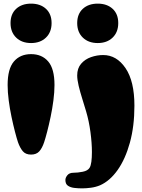

<svg xmlns="http://www.w3.org/2000/svg" viewBox="-20 -837 784 1057"><path d="M518 -600Q467 -600 436 -630Q405 -660 405 -710Q405 -760 436 -788.5Q467 -817 518 -817Q569 -817 600 -788.5Q631 -760 631 -710Q631 -660 600 -630Q569 -600 518 -600ZM432 200Q410 200 389 197.5Q368 195 354 185.5Q340 176 340 154Q340 141 351 127.5Q362 114 385 114Q408 114 435.5 108.5Q463 103 473 87Q480 76 483 53.5Q486 31 486 0Q486 -49 478 -109.5Q470 -170 454 -224Q444 -258 432.5 -294.5Q421 -331 413 -364.5Q405 -398 405 -422Q405 -461 426.5 -486Q448 -511 481 -522.5Q514 -534 548 -534Q622 -534 671 -462Q720 -390 720 -255Q720 -142 695 -51.5Q670 39 627.5 99Q585 159 531 183Q507 193 480.5 196.5Q454 200 432 200ZM151 -600Q100 -600 69 -630Q38 -660 38 -710Q38 -760 69 -788.5Q100 -817 151 -817Q202 -817 233 -788.5Q264 -760 264 -710Q264 -660 233 -630Q202 -600 151 -600ZM151 14Q121 14 105.5 -4.5Q90 -23 79 -54Q72 -75 62.5 -111.5Q53 -148 43.5 -193Q34 -238 28 -284Q22 -330 22 -369Q22 -458 56.5 -498.5Q91 -539 151 -539Q211 -539 245.5 -498.5Q280 -458 280 -369Q280 -330 274 -284Q268 -238 258.5 -193Q249 -148 239.5 -111.5Q230 -75 223 -54Q212 -21 196 -3.5Q180 14 151 14Z"/></svg>

Font: Matemasie
Style: Regular
Weight: 400
Designer: Adam Yeo
Version: Version 1.001; ttfautohint (v1.8.4.7-5d5b)